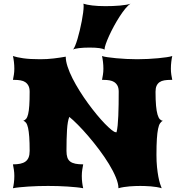

<svg xmlns="http://www.w3.org/2000/svg" viewBox="-20 -1001 956 1021"><path d="M48.8 0Q51.8 -12.2 54 -29.5Q56.2 -46.9 56.2 -65.4Q56.2 -82.5 53.7 -98.9Q51.3 -115.2 48.8 -127Q70.8 -127 87.4 -130.4Q104 -133.8 115.2 -141.8Q126.5 -149.9 132.1 -163.8Q137.7 -177.7 137.7 -198.7Q137.7 -243.2 135.5 -272.9Q133.3 -302.7 129.2 -321Q125 -339.4 118.7 -347.9Q112.3 -356.4 104 -358.9Q112.8 -361.8 119.1 -369.4Q125.5 -377 129.6 -394Q133.8 -411.1 135.7 -439.7Q137.7 -468.3 137.7 -513.2Q137.7 -532.7 131.3 -544.9Q125 -557.1 114.3 -564.2Q103.5 -571.3 89.1 -573.7Q74.7 -576.2 58.1 -576.2H48.8Q51.3 -587.9 53.7 -603.3Q56.2 -618.7 56.2 -635.7Q56.2 -653.8 54 -672.4Q51.8 -690.9 48.8 -703.1Q67.9 -696.3 103 -691.2Q138.2 -686 194.3 -686Q231 -686 265.6 -690.2Q300.3 -694.3 329.6 -699.7Q329.6 -676.3 339.4 -646.5Q349.1 -616.7 365.7 -584Q382.3 -551.3 403.6 -517.3Q424.8 -483.4 448 -451.7Q471.2 -419.9 494.4 -391.8Q517.6 -363.8 537.8 -343Q558.1 -322.3 573.2 -310.1Q588.4 -297.9 595.7 -297.9H596.7Q597.2 -297.9 597.9 -297.6Q598.6 -297.4 599.6 -297.4Q603.5 -312 605.7 -334.5Q607.9 -356.9 609.1 -385.3Q610.4 -413.6 610.8 -446Q611.3 -478.5 611.3 -513.2Q611.3 -532.7 605 -544.9Q598.6 -557.1 587.9 -564.2Q577.1 -571.3 562.7 -573.7Q548.3 -576.2 531.7 -576.2H522.5Q524.9 -587.9 527.3 -603.3Q529.8 -618.7 529.8 -635.7Q529.8 -653.8 527.6 -672.4Q525.4 -690.9 522.5 -703.1Q531.7 -699.7 551.8 -696.8Q571.8 -693.8 597.7 -691.4Q623.5 -689 652.6 -687.5Q681.6 -686 709.5 -686Q737.8 -686 766.8 -687.5Q795.9 -689 821.5 -691.4Q847.2 -693.8 866.7 -696.8Q886.2 -699.7 896 -703.1Q893.1 -690.9 890.9 -672.4Q888.7 -653.8 888.7 -635.7Q888.7 -618.7 891.1 -603.3Q893.6 -587.9 896 -576.2H885.7Q868.2 -576.2 853.5 -573.7Q838.9 -571.3 828.6 -564.2Q818.4 -557.1 812.7 -544.9Q807.1 -532.7 807.1 -513.2Q807.1 -468.3 809.8 -439Q812.5 -409.7 817.6 -392.1Q822.8 -374.5 829.8 -367.2Q836.9 -359.9 845.7 -358.9Q837.4 -354.5 831.1 -345.2Q824.7 -335.9 820.6 -315.9Q816.4 -295.9 814.2 -262.7Q812 -229.5 812 -177.2Q812 -142.1 814.9 -113Q817.9 -84 822 -61.8Q826.2 -39.6 831.1 -24.2Q835.9 -8.8 839.8 0Q827.6 -3.9 812.5 -6.3Q797.4 -8.8 781.7 -10Q766.1 -11.2 751.5 -11.7Q736.8 -12.2 726.1 -12.2Q714.4 -12.2 699.7 -11.7Q685.1 -11.2 669.7 -10Q654.3 -8.8 638.7 -6.3Q623 -3.9 609.9 0Q609.9 -24.4 595.9 -58.1Q582 -91.8 559.3 -128.9Q536.6 -166 508.1 -204.1Q479.5 -242.2 450.4 -276.1Q421.4 -310.1 394.5 -337.2Q367.7 -364.3 348.6 -379.4Q339.4 -357.4 336.4 -310.5Q333.5 -263.7 333.5 -198.7Q333.5 -177.7 338.1 -163.8Q342.8 -149.9 353.5 -141.8Q364.3 -133.8 381.1 -130.4Q397.9 -127 422.4 -127Q419.9 -115.2 417.5 -98.9Q415 -82.5 415 -65.4Q415 -46.9 417.2 -29.5Q419.4 -12.2 422.4 0Q408.2 -2.9 386.7 -5.1Q365.2 -7.3 339.8 -9Q314.5 -10.7 287.6 -11.5Q260.7 -12.2 235.8 -12.2Q210.9 -12.2 183.8 -11.5Q156.7 -10.7 131.3 -9Q106 -7.3 84.2 -5.1Q62.5 -2.9 48.8 0ZM368.2 -737.3Q373 -742.2 379.4 -757.3Q385.7 -772.5 392.1 -793.7Q398.4 -814.9 404.3 -839.8Q410.2 -864.7 414.8 -888.7Q419.4 -912.6 422.1 -933.6Q424.8 -954.6 424.8 -967.8Q424.8 -977.1 423.3 -981.4Q440.9 -975.6 470.9 -971.9Q501 -968.3 540.5 -968.3Q558.6 -968.3 578.9 -969Q599.1 -969.7 617.7 -971.4Q636.2 -973.1 651.1 -975.6Q666 -978 674.3 -981.4Q661.1 -973.1 646 -954.6Q630.9 -936 615.5 -912.1Q600.1 -888.2 585.7 -861.6Q571.3 -835 560.3 -810.8Q549.3 -786.6 542.7 -767.6Q536.1 -748.5 536.1 -740.2Q536.1 -739.3 536.4 -738.8Q536.6 -738.3 536.6 -737.3Q528.3 -742.2 508.5 -745.1Q488.8 -748 456.5 -748Q440.9 -748 426.5 -747.3Q412.1 -746.6 400.4 -745.1Q388.7 -743.7 380.1 -741.7Q371.6 -739.7 368.2 -737.3Z"/></svg>

Font: Arbutus
Style: Regular
Weight: 400
Designer: Karolina Lach
Foundry: Sorkin Type Co.
Version: Version 1.002